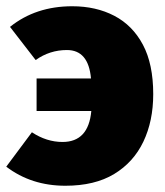

<svg xmlns="http://www.w3.org/2000/svg" viewBox="-20 -574 527 614"><path d="M189 20Q80 20 0 -41L82 -151Q129 -120 180 -120Q263 -120 272 -219H97V-323H271Q263 -414 194 -414Q139 -414 94 -382L12 -488Q94 -554 211 -554Q287 -554 345.5 -523.5Q404 -493 437 -431Q470 -369 470 -273Q470 -187 438.5 -121Q407 -55 345 -17.5Q283 20 189 20Z"/></svg>

Font: Trujillo Black
Style: Regular
Weight: 900
Designer: Fira Sans original fonts by bBox Type GmbH, Carrois Corporate GbR, & Edenspiekermann AG / Changes by Cristiano Sobral
Foundry: Fira Sans original fonts by bBox Type GmbH, Carrois Corporate GbR, & Edenspiekermann AG / Changes by Cristiano Sobral
Version: Version 4.301;July 28, 2020;FontCreator 13.0.0.2655 64-bit